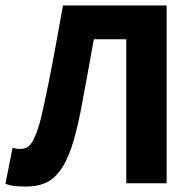

<svg xmlns="http://www.w3.org/2000/svg" viewBox="-30 -672 707 704"><path d="M66 12Q40 12 23 10Q6 8 -10 2L16 -130Q23 -128 29.5 -127Q36 -126 44 -126Q56 -126 67 -130.5Q78 -135 88 -151.5Q98 -168 108.5 -198.5Q119 -229 130 -282Q150 -373 167 -465Q184 -557 201 -652H581V0H433V-528H314Q302 -459 290 -395Q278 -331 266 -266Q250 -184 231.5 -130Q213 -76 189 -44.5Q165 -13 135 -0.5Q105 12 66 12Z"/></svg>

Font: hySource Sans Pro
Style: Bold
Weight: 700
Designer: Paul D. Hunt
Foundry: Adobe Systems Incorporated
Version: Version 2.021;PS 2.000;hotconv 1.0.86;makeotf.lib2.5.63406